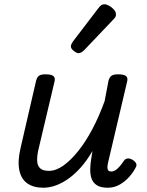

<svg xmlns="http://www.w3.org/2000/svg" viewBox="-20 -863 686 899"><path d="M183 16Q136 16 107 -5Q78 -26 70 -68.5Q62 -111 77 -173L149 -485Q154 -503 163.5 -509Q173 -515 193 -515Q221 -515 230.5 -506.5Q240 -498 235 -480L160 -163Q153 -133 154 -110Q155 -87 168 -75Q181 -63 209 -63Q242 -63 276.5 -87.5Q311 -112 346 -155.5Q381 -199 412.5 -258.5Q444 -318 470 -390L488 -485Q493 -503 503 -509Q513 -515 533 -515Q561 -515 570.5 -506.5Q580 -498 575 -480L487 -106Q483 -90 483 -79.5Q483 -69 487.5 -64.5Q492 -60 501 -60Q511 -60 520.5 -66Q530 -72 540 -83.5Q550 -95 560 -110Q567 -120 577.5 -121Q588 -122 602 -114Q615 -105 618 -96Q621 -87 615 -78Q605 -58 586.5 -36.5Q568 -15 542 0.5Q516 16 484 16Q451 16 433 4Q415 -8 408.5 -27.5Q402 -47 402.5 -71Q403 -95 407 -119L413 -156Q388 -113 360 -81Q332 -49 302 -27.5Q272 -6 242 5Q212 16 183 16ZM348 -614Q339 -614 325.5 -624.5Q312 -635 312 -645Q312 -651 314.5 -656.5Q317 -662 321 -668L440 -824Q448 -835 454.5 -839Q461 -843 469 -843Q479 -843 492 -835.5Q505 -828 514 -817.5Q523 -807 523 -795Q523 -788 520 -783Q517 -778 511 -772L375 -629Q360 -614 348 -614Z"/></svg>

Font: Playwrite AT
Style: Italic
Weight: 400
Italic angle: -13.0072°
Designer: Veronika Burian, José Scaglione
Foundry: TypeTogether
Version: Version 1.002